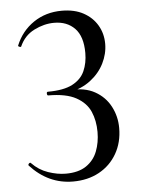

<svg xmlns="http://www.w3.org/2000/svg" viewBox="-49 -675 533 727"><g transform="rotate(-5 217.5 -312.0)"><path d="M200 12Q106 12 37 -63Q35 -67 39.5 -71Q44 -75 47 -71Q73 -44 108 -32Q143 -20 175 -20Q223 -20 252.5 -40Q282 -60 295 -93.5Q308 -127 308 -167Q308 -210 293 -244.5Q278 -279 240 -300Q202 -321 134 -321Q130 -321 129.5 -328Q129 -335 134 -335Q194 -335 227.5 -352.5Q261 -370 274.5 -400.5Q288 -431 288 -469Q288 -532 258.5 -562.5Q229 -593 180 -593Q142 -593 104 -574Q66 -555 48 -514Q47 -512 41.5 -514Q36 -516 37 -519Q59 -573 105.5 -604.5Q152 -636 213 -636Q261 -636 295 -617.5Q329 -599 347.5 -567.5Q366 -536 366 -497Q366 -459 348 -423Q330 -387 296 -361Q262 -335 215 -326L217 -334Q274 -338 312.5 -316.5Q351 -295 371 -257Q391 -219 391 -175Q391 -120 366.5 -77.5Q342 -35 299 -11.5Q256 12 200 12Z"/></g></svg>

Font: Cormorant Infant Light Medium
Style: Regular
Weight: 500
Version: Version 4.001